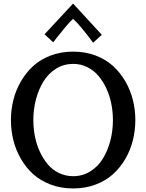

<svg xmlns="http://www.w3.org/2000/svg" viewBox="-20 -1038 816 1071"><path d="M41 0ZM387.7 -933.1Q370.6 -918 343 -885Q315.4 -852.1 295.9 -826.7L276.9 -801.8L228.5 -846.7L387.7 -1018.1L547.9 -843.8L499.5 -799.8Q425.8 -898.9 387.7 -933.1ZM54.4 -256.3Q41 -311 41 -368.2Q41 -425.3 54.4 -479.7Q67.9 -534.2 96.2 -583.3Q124.5 -632.3 164.8 -669.4Q205.1 -706.5 262.7 -728.3Q320.3 -750 388.2 -750Q456.1 -750 513.4 -728.3Q570.8 -706.5 611.1 -669.4Q651.4 -632.3 679.7 -583.3Q708 -534.2 721.4 -479.7Q734.9 -425.3 734.9 -368.2Q734.9 -311 721.4 -256.3Q708 -201.7 679.7 -152.6Q651.4 -103.5 611.1 -66.9Q570.8 -30.3 513.4 -8.5Q456.1 13.2 388.2 13.2Q320.3 13.2 262.7 -8.5Q205.1 -30.3 164.8 -66.9Q124.5 -103.5 96.2 -152.6Q67.9 -201.7 54.4 -256.3ZM166 -369.1Q166 -321.3 175 -275.9Q184.1 -230.5 202.9 -190.4Q221.7 -150.4 247.6 -120.1Q273.4 -89.8 309.8 -72.5Q346.2 -55.2 388.2 -55.2Q440.4 -55.2 483.4 -81.8Q526.4 -108.4 553.5 -152.6Q580.6 -196.8 595.2 -252.2Q609.9 -307.6 609.9 -367.2Q609.9 -414.1 600.8 -459.5Q591.8 -504.9 573.2 -544.9Q554.7 -585 528.6 -615.5Q502.4 -646 466.3 -663.8Q430.2 -681.6 388.2 -681.6Q335.9 -681.6 293 -655Q250 -628.4 222.7 -584Q195.3 -539.6 180.7 -484.1Q166 -428.7 166 -369.1Z"/></svg>

Font: Trocchi
Style: Regular
Weight: 400
Designer: vernon adams
Version: Version 1.0; ttfautohint (v0.8) -l 6 -r 50 -G 100